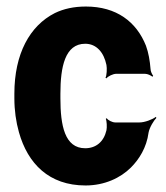

<svg xmlns="http://www.w3.org/2000/svg" viewBox="-20 -558 509 588"><path d="M165 -257V-271C165 -353 179 -424 241 -424C275 -424 298 -398 306 -359C308 -349 307 -326 303 -320L306 -318C310 -324 326 -332 336 -332H424C432 -332 442 -327 447 -323L449 -326C446 -330 441 -339 441 -347C439 -372 435 -396 427 -418C398 -491 337 -538 243 -538C206 -538 175 -531 148 -518C71 -479 24 -393 24 -271V-257C24 -220 29 -185 38 -153C65 -57 130 10 242 10C300 10 349 -13 381 -45C406 -70 429 -106 435 -152C438 -168 451 -189 459 -197L457 -200C447 -192 423 -183 407 -183H333C324 -183 310 -190 307 -196L304 -194C307 -188 308 -168 306 -159C298 -124 274 -104 241 -104C178 -104 165 -174 165 -257Z"/></svg>

Font: Asimov
Style: EdgeExtreme
Weight: 500
Designer: Google
Version: Version 2.000980: 2014